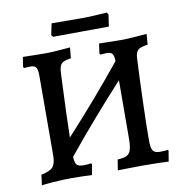

<svg xmlns="http://www.w3.org/2000/svg" viewBox="-87 -869 925 963"><g transform="rotate(-10 376.0 -388.0)"><path d="M705 -51 696 3Q683 2 644.5 1Q606 0 563 0Q527 0 489 1Q451 2 437 2L446 -52Q477 -53 492.5 -61Q508 -69 514 -89.5Q520 -110 520 -152L521 -442Q371 -279 228 -104Q229 -74 238 -63.5Q247 -53 270 -53Q284 -53 295.5 -54Q307 -55 311 -56L315 -51L305 3Q294 2 264.5 1Q235 0 204 0Q160 0 105.5 4Q51 8 49 11L56 -43Q101 -52 116 -69.5Q131 -87 131 -129L132 -533Q132 -565 124.5 -576Q117 -587 95 -587Q85 -587 75.5 -586Q66 -585 63 -585L59 -591L67 -641Q79 -641 113 -640Q147 -639 182 -639Q211 -639 253 -642.5Q295 -646 308 -647L303 -593Q274 -588 262 -581Q250 -574 245.5 -559.5Q241 -545 240 -511Q231 -309 229 -202Q382 -368 521 -540Q520 -568 512.5 -577.5Q505 -587 484 -587Q474 -587 464 -586Q454 -585 451 -585L448 -591L455 -641Q467 -641 500 -640Q533 -639 566 -639Q596 -639 640 -642.5Q684 -646 698 -647L694 -593Q657 -588 644.5 -577Q632 -566 630 -537Q625 -437 621 -313.5Q617 -190 617 -121Q617 -81 626 -67Q635 -53 660 -53Q675 -53 686.5 -54Q698 -55 702 -56ZM226 -724 238 -782 392 -781Q423 -781 465 -783.5Q507 -786 520 -787L527 -776L518 -716L376 -715L234 -714Z"/></g></svg>

Font: Alegreya Medium
Style: Regular
Weight: 500
Designer: Juan Pablo del Peral
Foundry: Huerta Tipografica
Version: Version 2.007; ttfautohint (v1.6)